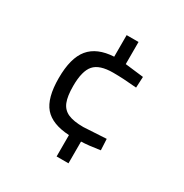

<svg xmlns="http://www.w3.org/2000/svg" viewBox="-156 -706 872 910"><g transform="rotate(30 280.0 -251.0)"><path d="M278 -36Q184 -41 142.5 -89Q101 -137 101 -246Q101 -356 144 -408Q187 -460 278 -465V-583H343V-462L444 -450L441 -390Q367 -397 312 -397Q238 -397 208.5 -363.5Q179 -330 179 -248Q179 -192 191.5 -161Q204 -130 234 -116.5Q264 -103 318 -103L442 -110L445 -49Q381 -39 343 -38V81H278Z"/></g></svg>

Font: Cairo
Style: Regular
Weight: 400
Designer: Mohamed Gaber, the designers of Titillium
Foundry: Kief Type Foundry
Version: Version 2.009; ttfautohint (v1.5.33-1714) -l 8 -r 50 -G 200 